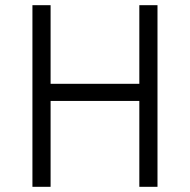

<svg xmlns="http://www.w3.org/2000/svg" viewBox="-20 -720 732 740"><path d="M517 0V-331H175V0H105V-700H175V-397H517V-700H587V0Z"/></svg>

Font: Overpass Light
Style: Regular
Weight: 300
Designer: Delve Withrington, Thomas Jockin
Foundry: Delve Fonts
Version: Version 3.000;DELV;Overpass